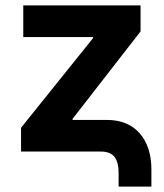

<svg xmlns="http://www.w3.org/2000/svg" viewBox="-20 -566 613 717"><path d="M422.9 130.9V77.1Q422.9 41.5 408.2 20.8Q393.6 0 356 0H58.6V-88.9L327.6 -423.8V-427.7H66.9V-545.9H504.9V-448.7L251 -122.1V-118.2H377.9Q458 -118.2 501.7 -68.1Q545.4 -18.1 545.4 67.4V130.9Z"/></svg>

Font: Inter
Style: Bold
Weight: 700
Designer: Rasmus Andersson
Foundry: rsms
Version: Version 4.001;git-9221beed3